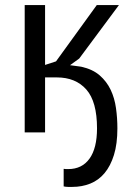

<svg xmlns="http://www.w3.org/2000/svg" viewBox="-20 -520 521 754"><path d="M361 -16Q361 -121 319 -168.5Q277 -216 203 -216H157V0H77V-500H157V-265L200 -279L360 -500H447L291 -290L255 -264L299 -258Q344 -248 371.5 -224Q399 -200 414.5 -167.5Q430 -135 435.5 -95.5Q441 -56 441 -16Q441 45 427.5 88.5Q414 132 390.5 160Q367 188 334.5 201Q302 214 264 214Q256 214 247.5 214Q239 214 230 212V143Q235 144 239 144Q243 144 248 144Q302 144 331.5 103Q361 62 361 -16Z"/></svg>

Font: PT Sans
Style: Regular
Weight: 400
Version: Version 2.003W OFL; ttfautohint (v1.6)